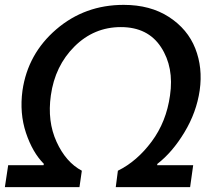

<svg xmlns="http://www.w3.org/2000/svg" viewBox="-24 -773 908 793"><path d="M9.8 -90.8H155.8L157.2 -96.2Q110.4 -143.1 83.3 -224.1Q56.2 -305.2 68.8 -398.9Q90.8 -550.8 208.5 -651.9Q326.2 -752.9 486.8 -752.9Q596.7 -752.9 673.8 -702.9Q751 -652.8 782.5 -573Q814 -493.2 800.8 -399.9Q787.6 -309.1 737.8 -226.6Q688 -144 626 -96.2L625 -90.8H773.9L761.2 0H454.1L462.9 -67.9Q542 -106.9 602.5 -188.5Q663.1 -270 678.2 -378.9Q695.3 -495.1 641.1 -578.1Q586.9 -661.1 475.1 -661.1Q364.3 -661.1 283.7 -581.1Q203.1 -501 186 -378.9Q170.9 -272 209.5 -187.5Q248 -103 314 -67.9L304.2 0H-3.9Z"/></svg>

Font: Oakes Grotesk
Style: SemiBold Italic
Weight: 600
Designer: Samuel Oakes
Foundry: Samuel Oakes
Version: Version 1.0 | wf-rip DC20170320